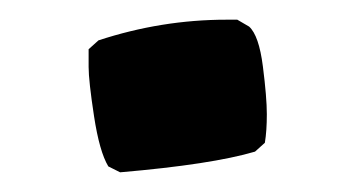

<svg xmlns="http://www.w3.org/2000/svg" viewBox="-20 -370 363 195"><path d="M233 -343Q243 -334 247 -302.5Q251 -271 251 -254Q251 -237 249 -225L239 -216Q195 -203 102 -195L90 -201Q81 -216 75.5 -252Q70 -288 70 -302Q70 -316 70 -320L80 -329Q144 -350 210 -350Q215 -350 221 -350Z"/></svg>

Font: Asul
Style: Bold
Weight: 700
Designer: Mariela Monsalve
Foundry: Mariela Monsalve
Version: Version 1.002